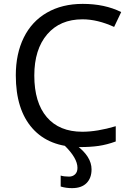

<svg xmlns="http://www.w3.org/2000/svg" viewBox="-20 -744 672 984"><path d="M402.8 -645Q287.6 -645 221.7 -567.9Q155.8 -490.7 155.8 -356.9Q155.8 -218.8 219.7 -143.8Q283.7 -68.8 401.9 -68.8Q478 -68.8 573.2 -97.2V-19Q527.8 -2.4 485.8 3.7Q443.8 9.8 389.2 9.8Q231.4 9.8 146.2 -86.2Q61 -182.1 61 -357.9Q61 -468.3 101.8 -551.3Q142.6 -634.3 220.5 -679.2Q298.3 -724.1 403.8 -724.1Q517.1 -724.1 601.1 -682.1L564.9 -606Q479.5 -645 402.8 -645ZM377 116.2Q377 65.9 309.1 0H371.1Q449.2 58.1 449.2 124Q449.2 168.5 423.6 194.3Q397.9 220.2 349.1 220.2Q317.9 220.2 291 211.9V155.8Q308.1 161.1 334 161.1Q352.1 161.1 364.5 149.7Q377 138.2 377 116.2Z"/></svg>

Font: NotoSans
Style: Regular
Weight: 400
Designer: Monotype Design team
Foundry: Monotype Imaging Inc.
Version: Version 1.04; ttfautohint (v1.4.1)